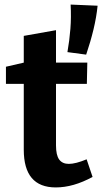

<svg xmlns="http://www.w3.org/2000/svg" viewBox="-20 -808 447 840"><path d="M224 12Q84 12 84 -153V-441H6V-516L84 -534V-651L225 -676V-534H362L360 -441H225V-172Q225 -129 239 -110Q253 -91 281 -91Q311 -91 359 -111L385 -34Q301 12 224 12ZM357 -569 275 -580Q284 -631 288 -682Q292 -733 289 -788L407 -783Q402 -733 389 -679Q376 -625 357 -569Z"/></svg>

Font: Bitter
Style: Bold
Weight: 700
Designer: Sol Matas, and Bitter project Authors
Foundry: Sol Matas
Version: Version 2.001